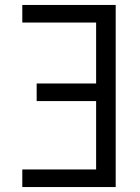

<svg xmlns="http://www.w3.org/2000/svg" viewBox="-20 -755 565 775"><path d="M70 0V-71H368V-347H128V-418H368V-664H70V-735H447V0Z"/></svg>

Font: Iosevka Pride
Style: Regular
Weight: 400
Monospace: yes
Designer: Belleve Invis
Foundry: Belleve Invis
Version: Version 30.3.1; ttfautohint (v1.8.4)